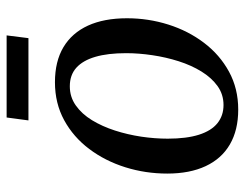

<svg xmlns="http://www.w3.org/2000/svg" viewBox="-101 -645 756 594"><g transform="rotate(-90 277.0 -348.0)"><path d="M319.5 -556Q384 -556 428 -529.8Q472 -503.5 494.8 -453.8Q517.5 -404 517.5 -333Q517.5 -267 498 -205.2Q478.5 -143.5 441.5 -94.8Q404.5 -46 352.2 -17.5Q300 11 235 11Q171.5 11 127.2 -14.8Q83 -40.5 60 -89.8Q37 -139 37 -208.5Q37 -276 56.5 -338.2Q76 -400.5 113 -449.8Q150 -499 202.2 -527.5Q254.5 -556 319.5 -556ZM307 -510Q274 -510 247.8 -491.5Q221.5 -473 202.2 -441.5Q183 -410 170.2 -370.5Q157.5 -331 151.2 -289Q145 -247 145 -207Q145 -149 157.2 -110.5Q169.5 -72 193 -53.2Q216.5 -34.5 249 -34.5Q282 -34.5 307.8 -53Q333.5 -71.5 352.8 -102.8Q372 -134 384.5 -173.2Q397 -212.5 403.2 -254.5Q409.5 -296.5 409.5 -336Q409.5 -392.5 398.2 -431Q387 -469.5 364.5 -489.8Q342 -510 307 -510ZM210.5 -705.5H464.5L456 -638H201.5Z"/></g></svg>

Font: Merriweather 48pt
Style: Italic
Weight: 400
Italic angle: -7.8°
Version: Version 2.101